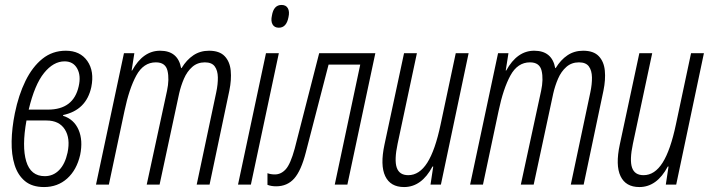

<svg xmlns="http://www.w3.org/2000/svg" viewBox="-20 -746 2868 776"><path d="M158 10Q110 10 81 -14Q52 -38 39 -79.5Q26 -121 27 -175Q28 -229 40 -288Q55 -362 83 -419Q111 -476 151.5 -508.5Q192 -541 246 -541Q304 -541 333 -499.5Q362 -458 349 -394Q329 -301 235 -281V-278Q279 -264 297.5 -221.5Q316 -179 304 -120Q290 -59 251.5 -24.5Q213 10 158 10ZM241 -498Q196 -498 158 -451Q120 -404 96 -303H174Q277 -303 298 -397Q308 -440 292 -469Q276 -498 241 -498ZM161 -34Q195 -34 219 -58.5Q243 -83 253 -129Q265 -187 242 -223Q219 -259 168 -259H87Q68 -154 86 -94Q104 -34 161 -34Z M368 0 481 -531H523L512 -461H514Q558 -541 627 -541Q699 -541 712 -471H714Q734 -504 761.5 -522.5Q789 -541 825 -541Q867 -541 888 -519Q909 -497 912.5 -460.5Q916 -424 907 -380L827 0H775L854 -373Q861 -406 860.5 -433.5Q860 -461 848 -477.5Q836 -494 808 -494Q778 -494 757 -475.5Q736 -457 723.5 -428Q711 -399 704 -368L625 0H573L655 -379Q665 -426 657 -460Q649 -494 610 -494Q560 -494 531 -441Q502 -388 483 -297L420 0Z M1107 -634Q1089 -634 1081.5 -647.5Q1074 -661 1079 -683Q1086 -726 1118 -726Q1136 -726 1143.5 -712.5Q1151 -699 1146 -677Q1138 -634 1107 -634ZM942 0 1055 -531H1107L994 0Z M1096 7Q1076 7 1061 1V-46Q1074 -41 1091 -41Q1116 -41 1135 -62Q1154 -83 1171 -145L1270 -531H1497L1384 0H1333L1436 -485H1308L1216 -130Q1197 -56 1169 -24.5Q1141 7 1096 7Z M1613 10Q1558 10 1537 -34Q1516 -78 1534 -162L1613 -531H1665L1587 -165Q1573 -99 1583.5 -68.5Q1594 -38 1630 -38Q1675 -38 1707 -88.5Q1739 -139 1761 -244L1822 -531H1874L1762 0H1720L1731 -73H1728Q1684 10 1613 10Z M1880 0 1993 -531H2035L2024 -461H2026Q2070 -541 2139 -541Q2211 -541 2224 -471H2226Q2246 -504 2273.5 -522.5Q2301 -541 2337 -541Q2379 -541 2400 -519Q2421 -497 2424.5 -460.5Q2428 -424 2419 -380L2339 0H2287L2366 -373Q2373 -406 2372.5 -433.5Q2372 -461 2360 -477.5Q2348 -494 2320 -494Q2290 -494 2269 -475.5Q2248 -457 2235.5 -428Q2223 -399 2216 -368L2137 0H2085L2167 -379Q2177 -426 2169 -460Q2161 -494 2122 -494Q2072 -494 2043 -441Q2014 -388 1995 -297L1932 0Z M2564 10Q2509 10 2488 -34Q2467 -78 2485 -162L2564 -531H2616L2538 -165Q2524 -99 2534.5 -68.5Q2545 -38 2581 -38Q2626 -38 2658 -88.5Q2690 -139 2712 -244L2773 -531H2825L2713 0H2671L2682 -73H2679Q2635 10 2564 10Z"/></svg>

Font: Noto Sans ExtraCondensed Light
Style: Italic
Weight: 300
Width: 2
Italic angle: -12°
Designer: Monotype Design Team
Foundry: Monotype Imaging Inc.
Version: Version 2.013; ttfautohint (v1.8.4.7-5d5b)